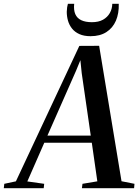

<svg xmlns="http://www.w3.org/2000/svg" viewBox="-91 -988 730 1008"><path d="M-71 0 -68.5 -23 -7.5 -36 325.5 -747 429.5 -747.5 547 -36.5 615 -23 613 0H339L342 -23L420 -36L391 -238.5H141.5L52.5 -35.5L141 -23L138.5 0ZM158 -276H385.5L338 -604L331 -672L308 -616ZM384.5 -798Q350 -798 326 -808.8Q302 -819.5 287.2 -838Q272.5 -856.5 266 -879.2Q259.5 -902 259.5 -926Q260 -940 261.5 -949.8Q263 -959.5 265.5 -968H298.5Q295 -935.5 304.2 -914Q313.5 -892.5 335.5 -882Q357.5 -871.5 391.5 -871.5Q426.5 -871.5 449.8 -884.5Q473 -897.5 485.5 -919.5Q498 -941.5 498.5 -968H532.5Q534 -917.5 517.5 -879.2Q501 -841 467.5 -819.5Q434 -798 384.5 -798Z"/></svg>

Font: Merriweather 120pt Medium
Style: Italic
Weight: 500
Italic angle: -7.8°
Version: Version 2.101